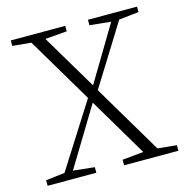

<svg xmlns="http://www.w3.org/2000/svg" viewBox="-106 -824 903 926"><g transform="rotate(-15 345.0 -361.5)"><path d="M577.1 -37.1 671.9 -27.8V0H400.9V-27.8L506.8 -38.1L333 -331.1L155.8 -39.1L262.2 -27.8V0H19V-27.8L113.8 -39.1L316.9 -358.9L122.1 -687L28.8 -695.8V-723.1H300.8V-695.8L191.9 -687L356 -411.1L520 -685.1L414.1 -695.8V-723.1H659.2V-695.8L560.1 -685.1L372.1 -382.8Z"/></g></svg>

Font: Source Han Serif CN ExtraLight
Style: Regular
Weight: 250
Designer: Ryoko NISHIZUKA  (kana & ideographs); Frank Grießhammer (Latin, Greek & Cyrillic); Wenlong ZHANG  (bopomofo); Sandoll Co
Foundry: Adobe Systems Incorporated
Version: Version 1.001;PS 1.001;hotconv 16.6.54;makeotf.lib2.5.65590